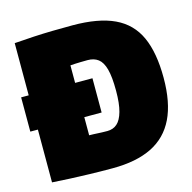

<svg xmlns="http://www.w3.org/2000/svg" viewBox="-105 -815 931 931"><g transform="rotate(-15 360.0 -350.0)"><path d="M8 -265V-437H366V-265ZM348 10Q285 10 233 8.5Q181 7 135.5 5Q90 3 46 0V-699Q98 -703 144 -705.5Q190 -708 237 -709Q284 -710 338 -710Q469 -710 548.5 -672.5Q628 -635 664 -555.5Q700 -476 700 -350Q700 -226 661.5 -146.5Q623 -67 545 -28.5Q467 10 348 10ZM370 -171Q399 -171 419 -188.5Q439 -206 450 -245.5Q461 -285 461 -349Q461 -419 450.5 -457.5Q440 -496 419 -512Q398 -528 366 -528Q347 -528 331 -527.5Q315 -527 302 -526.5Q289 -526 279 -525V-174Q291 -174 301 -173.5Q311 -173 321 -172.5Q331 -172 342.5 -171.5Q354 -171 370 -171Z"/></g></svg>

Font: Georama ExtraCondensed Thin Black
Style: Regular
Weight: 900
Version: Version 1.001